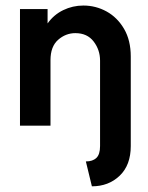

<svg xmlns="http://www.w3.org/2000/svg" viewBox="-20 -449 530 686"><path d="M308.3 216.7 286.8 127.8Q311.1 127.8 324.3 115.3Q337.5 102.8 337.5 72.9V-232.6Q337.5 -270.8 314.6 -300.7Q291.7 -330.6 249.3 -330.6Q214.6 -330.6 187.5 -306.6Q160.4 -282.6 160.4 -234V0H51.4V-416.7H150V-365.3Q172.2 -396.5 205.9 -412.8Q239.6 -429.2 277.8 -429.2Q322.2 -429.2 360.8 -408Q399.3 -386.8 423.3 -345.8Q447.2 -304.9 447.2 -247.2V72.9Q447.2 141 407.6 178.8Q368.1 216.7 308.3 216.7Z"/></svg>

Font: Afacad SemiBold
Style: Regular
Weight: 600
Designer: Kristian Moeller
Foundry: Dicotype
Version: Version 1.000